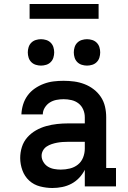

<svg xmlns="http://www.w3.org/2000/svg" viewBox="-20 -932 640 960"><path d="M242 8Q211 8 180 0Q149 -8 126 -29Q103 -50 92 -80.5Q81 -111 81 -142Q81 -170 89.5 -197Q98 -224 116.5 -245Q135 -266 159.5 -280Q184 -294 211 -301.5Q238 -309 265.5 -312Q293 -315 321 -315H404V-346Q404 -366 396 -384.5Q388 -403 372.5 -415Q357 -427 337.5 -431.5Q318 -436 298 -436Q280 -436 262 -432.5Q244 -429 229 -419.5Q214 -410 204 -394Q194 -378 194 -360H87Q88 -385 95.5 -409.5Q103 -434 118 -454.5Q133 -475 154 -489.5Q175 -504 199 -513Q223 -522 248 -525Q273 -528 298 -528Q325 -528 351 -524.5Q377 -521 402 -511.5Q427 -502 448.5 -485.5Q470 -469 484.5 -447Q499 -425 505 -399Q511 -373 511 -346V-92H560V0H404V-83Q393 -61 376 -43Q359 -25 337.5 -13.5Q316 -2 291.5 3Q267 8 242 8ZM284 -84Q307 -84 329.5 -89.5Q352 -95 369.5 -109Q387 -123 395.5 -144.5Q404 -166 404 -189V-223H321Q307 -223 293 -222Q279 -221 265.5 -218.5Q252 -216 238.5 -211.5Q225 -207 213.5 -199.5Q202 -192 195 -179.5Q188 -167 188 -153Q188 -137 197 -122Q206 -107 220 -98.5Q234 -90 251 -87Q268 -84 284 -84ZM415 -604Q402 -604 389 -608Q376 -612 366.5 -621.5Q357 -631 353 -644Q349 -657 349 -670Q349 -683 353 -696Q357 -709 366.5 -718.5Q376 -728 389 -732Q402 -736 415 -736Q428 -736 441 -732Q454 -728 463.5 -718.5Q473 -709 477 -696Q481 -683 481 -670Q481 -657 477 -644Q473 -631 463.5 -621.5Q454 -612 441 -608Q428 -604 415 -604ZM185 -604Q172 -604 159 -608Q146 -612 136.5 -621.5Q127 -631 123 -644Q119 -657 119 -670Q119 -683 123 -696Q127 -709 136.5 -718.5Q146 -728 159 -732Q172 -736 185 -736Q198 -736 211 -732Q224 -728 233.5 -718.5Q243 -709 247 -696Q251 -683 251 -670Q251 -657 247 -644Q243 -631 233.5 -621.5Q224 -612 211 -608Q198 -604 185 -604ZM473 -838H128V-912H473Z"/></svg>

Font: Iosevka Etoile Semibold
Style: Regular
Weight: 600
Designer: Belleve Invis
Foundry: Belleve Invis
Version: Version 22.1.2; ttfautohint (v1.8.4)